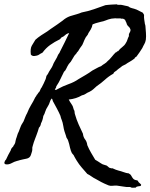

<svg xmlns="http://www.w3.org/2000/svg" viewBox="-41 -740 704 900"><path d="M281.2 -273.4Q287.1 -261.7 294.4 -251.5Q301.8 -241.2 304.7 -226.6Q308.6 -221.2 308.6 -215.8Q308.6 -209.5 310.5 -204.1Q317.4 -179.7 327.6 -156.7Q337.9 -133.8 347.7 -113.3Q349.6 -96.7 357.9 -86.4Q366.2 -76.2 368.2 -59.6Q376 -41 385.7 -24.4Q395.5 -7.8 405.3 8.8L415 14.6Q417.5 16.1 420.2 17.8Q422.9 19.5 425.8 21.5Q430.7 24.4 432.6 25.9Q436 28.3 440.4 30.3Q445.8 32.7 449.7 33.2Q453.6 33.7 459 36.1Q463.9 39.1 465.3 41Q466.8 43 470.7 45.9Q474.1 46.4 478.5 48.3Q481.9 49.8 486.3 48.8Q502.4 56.6 514.6 59.6Q520.5 61 526.1 62.7Q531.7 64.5 537.1 66.4Q542 68.4 549.3 70.3Q556.6 72.3 561.5 72.3Q570.8 76.7 574.5 84Q578.1 91.3 583.5 97.7Q588.9 104 602.5 105.5Q606 107.9 606.9 110.8Q607.9 113.8 612.3 117.2Q621.6 125 620.6 127Q618.7 129.9 618.2 131.8Q611.3 132.8 604.5 133.8Q597.7 134.8 594.7 139.6Q591.8 139.6 588.6 139.6Q585.4 139.6 581.5 140.1Q575.2 140.6 569.3 136.7Q551.8 137.7 539.1 134.8Q526.9 132.3 505.9 129.9Q500.5 129.9 495.4 130.1Q490.2 130.4 485.4 130.9Q475.1 131.8 467.8 128.9Q446.3 120.1 433.6 113.3Q420.9 106.4 407.2 98.6Q397 93.8 387.7 86.9Q378.4 80.1 368.2 75.2Q354.5 59.6 341.8 44.9Q329.1 30.3 318.4 12.7L312 2Q311 0 309.8 -2Q308.6 -3.9 307.6 -5.9Q304.2 -14.2 300.8 -16.6Q298.3 -18.6 295.9 -22.5Q293.5 -26.4 291 -34.2Q290 -37.6 289.1 -41Q288.1 -44.4 287.1 -47.9Q285.2 -56.6 283.2 -64.9Q281.2 -73.2 278.3 -81.1Q275.9 -87.9 272.9 -91.3Q269.5 -95.7 268.6 -102.5Q264.6 -113.3 261.2 -124.5Q257.8 -135.7 255.9 -148.4Q252.9 -167 248.5 -177.2Q244.6 -186 242.2 -197.3Q235.8 -212.4 225.6 -231.4Q220.2 -241.2 215.6 -249.8Q210.9 -258.3 207 -265.6Q206.1 -268.1 205.6 -270Q205.1 -272 204.6 -273.4Q204.1 -276.4 201.2 -278.3Q195.8 -272.9 192.4 -261.7Q189.5 -251.5 184.6 -244.1Q173.8 -227.1 170.9 -216.3Q168 -205.6 162.1 -196.3Q159.2 -176.3 151.4 -162.1Q148.9 -147.9 141.6 -141.6Q136.7 -124 129.9 -106.4Q126.5 -97.7 123.3 -89.1Q120.1 -80.6 117.2 -72.3Q114.7 -62 112.3 -55.7Q109.4 -48.3 110.4 -40Q110.4 -32.7 107.9 -26.4Q105.5 -20 103.5 -12.7Q98.6 1 82.5 3.9Q74.7 5.4 66.9 7.1Q59.1 8.8 51.8 10.7Q48.8 11.7 45.4 12.7Q42 13.7 38.1 14.6Q26.4 17.6 13.2 24.9Q-0.5 32.2 -13.7 30.3Q-22.5 28.3 -20 20Q-17.6 11.7 -12.7 7.8Q-7.8 -2.9 -2.4 -13.7Q2.9 -24.4 8.8 -34.2Q11.2 -43.5 15.6 -47.9Q21 -51.3 23.4 -58.6Q25.4 -60.5 26.9 -63.5Q28.3 -66.4 29.3 -68.4Q30.8 -71.8 31.7 -78.6Q32.7 -85.4 34.2 -88.9Q35.6 -92.8 37.1 -96.9Q38.6 -101.1 39.6 -105Q42 -114.3 46.9 -123L51.3 -134.8Q52.2 -137.7 53.7 -141.1Q55.2 -144.5 56.6 -148.4Q59.1 -154.8 62.5 -159.7Q66.4 -165.5 69.3 -170.9Q75.2 -185.1 78.1 -192.9Q81.5 -201.7 85.9 -209Q94.7 -231.4 104 -246.6Q109.4 -254.9 114.3 -264.2Q119.1 -273.4 124 -283.2Q125 -284.7 126 -286.1Q127 -287.6 127.9 -288.6Q129.9 -290.5 130.9 -294.9Q134.8 -297.4 136.7 -301.8Q138.7 -306.2 142.6 -308.6Q146.5 -314.5 148.4 -320.3Q150.9 -326.7 154.3 -330.1Q164.1 -348.1 172.9 -369.1Q173.8 -371.6 174.3 -373.8Q174.8 -376 175.3 -377.9Q176.3 -383.8 177.7 -385.7Q183.1 -392.1 185.1 -396.5Q187 -401.4 188.5 -403.3Q190.4 -406.7 192.6 -409.9Q194.8 -413.1 196.8 -416.5Q199.2 -419.9 201.2 -423.3Q203.1 -426.8 205.1 -430.7Q210 -444.8 218.3 -457.5Q226.6 -470.7 231.4 -483.4Q237.3 -492.2 238.3 -493.2Q239.3 -494.1 239.3 -496.1Q252 -520.5 262.2 -541.5Q272.5 -562.5 283.2 -585Q271.5 -582.5 264.2 -575.2Q256.8 -567.9 247.1 -564.5Q244.1 -560.5 243.2 -559.6L239.3 -555.7Q214.8 -543.9 194.3 -529.3Q173.8 -514.6 158.2 -493.2Q151.4 -490.2 147.9 -487.8Q145.5 -485.8 142.8 -484.4Q140.1 -482.9 137.7 -481.4Q130.9 -478.5 120.1 -477.5Q109.4 -476.6 103.5 -484.4Q100.1 -512.7 108.4 -526.4Q117.7 -541 125 -553.7Q136.2 -564 152.3 -574.7L180.7 -592.8Q193.4 -601.6 196.8 -604.5Q199.2 -606.4 204.1 -609.4Q215.8 -617.2 228 -625.7Q240.2 -634.3 252.9 -643.6Q268.1 -657.2 287.1 -664.1Q296.4 -667 304.2 -669.2Q312 -671.4 318.4 -673.3Q324.7 -675.3 330.6 -677.2Q336.4 -679.2 341.8 -681.6Q373 -687.5 399.4 -696.8Q425.8 -706.1 453.1 -715.8Q460 -716.8 466.3 -717.3Q472.7 -717.8 479 -718.3L505.9 -719.7Q509.8 -716.8 517.1 -717.3Q521 -717.8 524.2 -717.5Q527.3 -717.3 530.3 -716.8Q534.2 -715.8 538.1 -715.1Q542 -714.4 545.4 -713.4Q549.3 -712.9 553 -711.9Q556.6 -710.9 560.5 -710Q566.9 -704.1 577.6 -701.7Q586.9 -699.7 598.6 -695.3Q606.4 -691.4 613.3 -688Q620.1 -684.6 627.9 -680.7Q634.8 -672.4 634.3 -667Q633.8 -664.1 634 -659.9Q634.3 -655.8 634.8 -650.4L636.2 -641.1Q637.2 -635.3 637.7 -631.8Q637.7 -627.9 639.2 -625Q640.6 -622.1 640.6 -619.1Q641.1 -610.8 641.8 -602.8Q642.6 -594.7 643.1 -586.4Q644.5 -569.3 642.6 -553.7Q640.1 -540.5 635.7 -533.7Q633.3 -529.8 630.9 -524.9Q628.4 -520 626 -514.6Q620.1 -504.9 613.3 -495.1Q606.4 -485.4 598.6 -474.6Q597.2 -473.6 595.7 -472.9Q594.2 -472.2 593.3 -471.2Q590.3 -469.2 589.8 -465.8Q576.2 -455.6 566.4 -450.2Q557.1 -445.3 547.9 -438.5Q543.9 -436.5 540 -434.6Q536.1 -432.6 532.2 -430.7Q527.8 -426.3 522.5 -422.9Q519.5 -420.9 516.8 -418.9Q514.2 -417 511.7 -415Q503.9 -407.2 498 -404.3Q492.7 -401.4 490.2 -394.5Q468.8 -382.8 450.2 -365.7Q433.6 -350.6 412.1 -335.9Q408.2 -332.5 404.5 -329.1Q400.9 -325.7 397 -322.3Q390.1 -315.9 379.9 -310.5Q366.2 -304.7 359.9 -299.8Q354 -295.4 342.8 -293Q316.9 -277.3 281.2 -273.4ZM499 -654.3Q494.1 -653.3 489.3 -653.3Q482.4 -653.3 476.6 -651.4Q471.7 -650.4 466.3 -648.7Q460.9 -647 455.1 -644.5Q449.2 -642.1 443.4 -640.4Q437.5 -638.7 431.6 -637.7Q423.8 -635.7 417.7 -634Q411.6 -632.3 406.7 -630.9Q396.5 -627.4 393.6 -626Q392.1 -624.5 391.1 -619.1Q390.1 -613.3 388.7 -611.3Q384.8 -601.6 378.9 -593.3Q373 -585.4 370.1 -577.1Q359.9 -565.9 354.5 -552.2Q352.1 -545.9 349.6 -540.3Q347.2 -534.7 344.7 -529.3Q338.4 -521 333.5 -513.7Q328.6 -506.3 325.2 -500L319.3 -493.7Q318.4 -492.7 318.4 -491.2Q306.6 -479.5 299.3 -464.8Q292 -450.2 281.2 -439.5Q277.3 -433.6 274.7 -428.5Q272 -423.3 270 -418.9Q266.1 -409.2 258.8 -403.3L251.5 -388.2Q249.5 -384.8 247.8 -380.9Q246.1 -377 244.1 -373Q235.8 -354.5 222.7 -335Q222.7 -330.6 220.2 -327.1Q218.8 -325.2 215.8 -320.3Q219.7 -317.4 223.6 -319.3Q227.5 -321.3 230.5 -323.2Q253.4 -335.9 279.3 -345.2Q307.1 -355 327.1 -369.1Q345.7 -379.9 361.3 -389.2Q377 -398.4 391.6 -409.2L414.1 -421.4Q418 -423.8 422.6 -425.8Q427.2 -427.7 432.6 -429.7Q441.4 -437 449.2 -441.4Q457.5 -446.3 462.9 -453.1Q472.7 -460.9 482.4 -473.1Q492.2 -485.4 501 -494.1Q505.9 -494.6 506.8 -497.6Q507.8 -500 512.7 -500Q521 -511.2 531.7 -519Q543 -527.3 548.8 -538.1Q554.2 -546.4 556.2 -553.7Q558.6 -562 563.5 -571.3Q561.5 -578.6 566.9 -587.4Q572.3 -596.2 570.3 -602.5Q567.9 -610.4 562.5 -614.7Q556.6 -619.6 553.7 -626Q551.8 -634.3 549.3 -637.7Q547.4 -641.1 544.9 -647.5Q543 -648.4 541.3 -649.4Q539.6 -650.4 538.1 -651.4Q535.6 -653.3 528.3 -652.3Q523.4 -654.8 515.1 -653.8Q511.2 -653.3 507.1 -653.6Q502.9 -653.8 499 -654.3Z"/></svg>

Font: Freehand
Style: Regular
Weight: 400
Designer: Danh Hong
Version: Version 8.001; ttfautohint (v1.8.3)